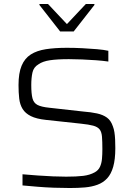

<svg xmlns="http://www.w3.org/2000/svg" viewBox="-20 -936 672 964"><path d="M331 8Q294 8 251 6.5Q208 5 167 1.5Q126 -2 93 -5V-61Q128 -58 168 -55Q208 -52 246 -50.5Q284 -49 312 -49Q364 -49 397.5 -53Q431 -57 456 -71Q474 -81 482 -98.5Q490 -116 492 -138.5Q494 -161 494 -187Q494 -226 492 -250Q490 -274 480 -286.5Q470 -299 448 -305Q426 -311 387 -315L211 -334Q163 -339 135 -353Q107 -367 93.5 -389Q80 -411 76.5 -441Q73 -471 73 -509Q73 -569 88.5 -606Q104 -643 134.5 -662.5Q165 -682 210.5 -689Q256 -696 316 -696Q354 -696 393.5 -694Q433 -692 467.5 -689Q502 -686 524 -681V-627Q497 -631 462.5 -633.5Q428 -636 392.5 -637.5Q357 -639 326 -639Q267 -639 230.5 -633.5Q194 -628 173 -613Q149 -599 143 -572Q137 -545 137 -509Q137 -466 143 -442.5Q149 -419 168.5 -409Q188 -399 228 -395L398 -376Q437 -373 467 -366.5Q497 -360 517 -345.5Q537 -331 547 -301Q552 -288 554.5 -272Q557 -256 558 -236Q559 -216 559 -192Q559 -136 548.5 -99Q538 -62 518 -40.5Q498 -19 469.5 -8.5Q441 2 406.5 5Q372 8 331 8ZM282 -778 178 -911V-916H221L316 -815L411 -916H454V-911L350 -778Z"/></svg>

Font: Saira Thin Light
Style: Regular
Weight: 300
Version: Version 1.101